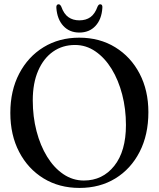

<svg xmlns="http://www.w3.org/2000/svg" viewBox="-20 -890 763 920"><path d="M359.5 -709.5Q457.5 -709.5 532.2 -663.5Q607 -617.5 649 -537Q691 -456.5 691 -352.5Q691 -244 649 -162.2Q607 -80.5 532.8 -35Q458.5 10.5 361 10.5Q263.5 10.5 188.8 -35.2Q114 -81 71.8 -162Q29.5 -243 29.5 -349Q29.5 -456 72 -537.2Q114.5 -618.5 189 -664Q263.5 -709.5 359.5 -709.5ZM583.5 -291Q583.5 -368 565.5 -437.2Q547.5 -506.5 514.8 -559.8Q482 -613 437.2 -643.8Q392.5 -674.5 339.5 -674.5Q279.5 -674.5 234 -642.5Q188.5 -610.5 162.8 -551Q137 -491.5 137 -409Q137 -331 155 -261.8Q173 -192.5 205.8 -139.2Q238.5 -86 283.5 -55.5Q328.5 -25 382 -25Q471.5 -25 527.5 -95.2Q583.5 -165.5 583.5 -291ZM360 -792.5Q392 -792.5 413.5 -808Q435 -823.5 447.5 -858.5Q452.5 -869.5 460 -869.5Q472 -869.5 470.5 -852.5Q467 -797.5 437.5 -765.8Q408 -734 360 -734Q313 -734 283.5 -765.8Q254 -797.5 250 -852.5Q249 -869.5 261 -869.5Q268 -869.5 273.5 -858.5Q286 -823 307.8 -807.8Q329.5 -792.5 360 -792.5Z"/></svg>

Font: Fraunces 144pt Soft
Style: Regular
Weight: 400
Version: Version 1.000;[0bf87f6ff]